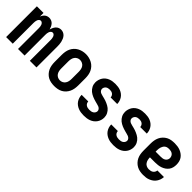

<svg xmlns="http://www.w3.org/2000/svg" viewBox="166 -1408 2294 2294"><g transform="rotate(45 1312.5 -261.5)"><path d="M56 0V-520H168V-458Q173 -472 181.5 -485Q190 -498 201.5 -508Q213 -518 228 -523Q243 -528 259 -528Q278 -528 296 -520.5Q314 -513 326.5 -498.5Q339 -484 347 -466.5Q355 -449 360 -431Q364 -449 372 -466.5Q380 -484 392.5 -498.5Q405 -513 422.5 -520.5Q440 -528 459 -528Q479 -528 497 -520Q515 -512 528 -497.5Q541 -483 549 -464.5Q557 -446 561.5 -427Q566 -408 567.5 -389Q569 -370 569 -350V0H457V-350Q457 -363 455.5 -376Q454 -389 449.5 -401Q445 -413 435.5 -422.5Q426 -432 413 -432Q400 -432 390 -422.5Q380 -413 375.5 -401Q371 -389 369.5 -376Q368 -363 368 -350V0H257V-350Q257 -363 255.5 -376Q254 -389 249.5 -401Q245 -413 235 -422.5Q225 -432 212 -432Q199 -432 189.5 -422.5Q180 -413 175.5 -401Q171 -389 169.5 -376Q168 -363 168 -350V0Z M875 8Q848 8 820.5 3Q793 -2 769 -15Q745 -28 726.5 -48.5Q708 -69 696.5 -93.5Q685 -118 680.5 -145.5Q676 -173 676 -200V-320Q676 -347 680.5 -374.5Q685 -402 696.5 -426.5Q708 -451 727 -471.5Q746 -492 770 -505Q794 -518 821 -524.5Q848 -531 875 -531Q902 -531 929 -524.5Q956 -518 980 -505Q1004 -492 1023 -471.5Q1042 -451 1053.5 -426.5Q1065 -402 1069.5 -374.5Q1074 -347 1074 -320V-200Q1074 -173 1069.5 -145.5Q1065 -118 1053.5 -93.5Q1042 -69 1023.5 -48.5Q1005 -28 981 -15Q957 -2 929.5 3Q902 8 875 8ZM875 -88Q895 -88 913.5 -97Q932 -106 943.5 -123Q955 -140 959 -160Q963 -180 963 -200V-320Q963 -340 959 -360.5Q955 -381 943.5 -397.5Q932 -414 913 -423Q894 -432 874 -432Q854 -432 835.5 -422.5Q817 -413 806 -396.5Q795 -380 791 -360Q787 -340 787 -320V-200Q787 -180 791 -160Q795 -140 806.5 -123Q818 -106 836.5 -97Q855 -88 875 -88Z M1373 8Q1350 8 1327 5Q1304 2 1282 -6.5Q1260 -15 1241 -29Q1222 -43 1209 -62Q1196 -81 1189 -103.5Q1182 -126 1182 -150H1294Q1294 -136 1300.5 -123Q1307 -110 1319 -102Q1331 -94 1345 -91Q1359 -88 1373 -88Q1388 -88 1402 -90.5Q1416 -93 1428 -100.5Q1440 -108 1447.5 -120.5Q1455 -133 1455 -147Q1455 -163 1444 -175.5Q1433 -188 1418.5 -193.5Q1404 -199 1388.5 -202.5Q1373 -206 1358 -210.5Q1343 -215 1328 -219.5Q1313 -224 1298.5 -230.5Q1284 -237 1270.5 -244.5Q1257 -252 1245 -262Q1233 -272 1223 -284.5Q1213 -297 1206 -311Q1199 -325 1195.5 -340.5Q1192 -356 1192 -372Q1192 -394 1198.5 -416.5Q1205 -439 1217.5 -458Q1230 -477 1248 -491Q1266 -505 1287.5 -513.5Q1309 -522 1331.5 -525Q1354 -528 1377 -528Q1399 -528 1421.5 -525Q1444 -522 1465 -513.5Q1486 -505 1504 -491Q1522 -477 1534.5 -458Q1547 -439 1553.5 -417Q1560 -395 1560 -373H1449Q1449 -386 1443 -398Q1437 -410 1426.5 -418Q1416 -426 1403 -429Q1390 -432 1377 -432Q1363 -432 1350 -429Q1337 -426 1326.5 -418.5Q1316 -411 1309.5 -398.5Q1303 -386 1303 -373Q1303 -357 1313.5 -344.5Q1324 -332 1339 -326.5Q1354 -321 1369 -317.5Q1384 -314 1399.5 -310Q1415 -306 1430 -301Q1445 -296 1459 -289.5Q1473 -283 1487 -275.5Q1501 -268 1513 -258Q1525 -248 1535 -235.5Q1545 -223 1552 -209Q1559 -195 1562.5 -179.5Q1566 -164 1566 -149Q1566 -125 1559 -102.5Q1552 -80 1538.5 -61Q1525 -42 1506 -28Q1487 -14 1465 -6Q1443 2 1420 5Q1397 8 1373 8Z M1873 8Q1850 8 1827 5Q1804 2 1782 -6.5Q1760 -15 1741 -29Q1722 -43 1709 -62Q1696 -81 1689 -103.5Q1682 -126 1682 -150H1794Q1794 -136 1800.5 -123Q1807 -110 1819 -102Q1831 -94 1845 -91Q1859 -88 1873 -88Q1888 -88 1902 -90.5Q1916 -93 1928 -100.5Q1940 -108 1947.5 -120.5Q1955 -133 1955 -147Q1955 -163 1944 -175.5Q1933 -188 1918.5 -193.5Q1904 -199 1888.5 -202.5Q1873 -206 1858 -210.5Q1843 -215 1828 -219.5Q1813 -224 1798.5 -230.5Q1784 -237 1770.5 -244.5Q1757 -252 1745 -262Q1733 -272 1723 -284.5Q1713 -297 1706 -311Q1699 -325 1695.5 -340.5Q1692 -356 1692 -372Q1692 -394 1698.5 -416.5Q1705 -439 1717.5 -458Q1730 -477 1748 -491Q1766 -505 1787.5 -513.5Q1809 -522 1831.5 -525Q1854 -528 1877 -528Q1899 -528 1921.5 -525Q1944 -522 1965 -513.5Q1986 -505 2004 -491Q2022 -477 2034.5 -458Q2047 -439 2053.5 -417Q2060 -395 2060 -373H1949Q1949 -386 1943 -398Q1937 -410 1926.5 -418Q1916 -426 1903 -429Q1890 -432 1877 -432Q1863 -432 1850 -429Q1837 -426 1826.5 -418.5Q1816 -411 1809.5 -398.5Q1803 -386 1803 -373Q1803 -357 1813.5 -344.5Q1824 -332 1839 -326.5Q1854 -321 1869 -317.5Q1884 -314 1899.5 -310Q1915 -306 1930 -301Q1945 -296 1959 -289.5Q1973 -283 1987 -275.5Q2001 -268 2013 -258Q2025 -248 2035 -235.5Q2045 -223 2052 -209Q2059 -195 2062.5 -179.5Q2066 -164 2066 -149Q2066 -125 2059 -102.5Q2052 -80 2038.5 -61Q2025 -42 2006 -28Q1987 -14 1965 -6Q1943 2 1920 5Q1897 8 1873 8Z M2377 8Q2350 8 2322.5 3Q2295 -2 2271 -15Q2247 -28 2228 -48Q2209 -68 2197 -93Q2185 -118 2180.5 -145.5Q2176 -173 2176 -200V-320Q2176 -348 2180.5 -375Q2185 -402 2196.5 -427Q2208 -452 2227.5 -472.5Q2247 -493 2271 -506Q2295 -519 2322.5 -523.5Q2350 -528 2378 -528Q2402 -528 2426.5 -524.5Q2451 -521 2473.5 -512Q2496 -503 2516 -488Q2536 -473 2549.5 -453Q2563 -433 2568.5 -409Q2574 -385 2574 -360Q2574 -336 2568 -312Q2562 -288 2547.5 -268.5Q2533 -249 2512.5 -235Q2492 -221 2469 -213Q2446 -205 2421.5 -202Q2397 -199 2373 -199H2287Q2287 -179 2291.5 -159Q2296 -139 2307.5 -122Q2319 -105 2338 -96.5Q2357 -88 2377 -88Q2392 -88 2406.5 -91Q2421 -94 2433 -102Q2445 -110 2452.5 -123Q2460 -136 2461 -151H2572Q2571 -127 2563.5 -105Q2556 -83 2542.5 -63.5Q2529 -44 2510 -30Q2491 -16 2469 -7Q2447 2 2424 5Q2401 8 2377 8ZM2373 -295Q2389 -295 2404.5 -297.5Q2420 -300 2433.5 -308.5Q2447 -317 2455 -331Q2463 -345 2463 -361Q2463 -377 2456.5 -391.5Q2450 -406 2437.5 -415.5Q2425 -425 2409.5 -428.5Q2394 -432 2378 -432Q2365 -432 2351.5 -429Q2338 -426 2326.5 -418Q2315 -410 2307.5 -398.5Q2300 -387 2295.5 -374Q2291 -361 2289 -347.5Q2287 -334 2287 -320V-295Z"/></g></svg>

Font: Iosevka Julsh Curly
Style: Bold
Weight: 700
Designer: Belleve Invis
Foundry: Belleve Invis
Version: Version 15.0.2; ttfautohint (v1.8.4)